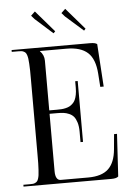

<svg xmlns="http://www.w3.org/2000/svg" viewBox="-54 -798 571 839"><g transform="rotate(-5 231.5 -379.0)"><path d="M15 0ZM131 -758 212 -664 204 -656 127 -725 113 -741ZM264 -758 345 -664 338 -656 260 -725 246 -741ZM291 -172H280V-218Q280 -241.2 274.9 -257.9Q269.8 -274.5 262 -283.9Q254.2 -293.2 241.8 -298.6Q229.2 -304 217.6 -305.5Q206 -307 190 -307H156V-55Q156 -35.2 162.1 -25.1Q168.2 -15 179 -15H300Q359.5 -15 388.6 -42.4Q417.8 -69.8 423 -128L429 -194H442L431 -8Q423 0 400 0H15V-8H44Q52 -8 57.4 -8.6Q62.8 -9.2 67.8 -11.9Q72.8 -14.5 75.6 -17.8Q78.5 -21 81 -28.5Q83.5 -36 84.6 -44.2Q85.8 -52.5 86.6 -66.9Q87.5 -81.2 87.8 -96.5Q88 -111.8 88 -135V-464Q88 -487.2 87.8 -502.5Q87.5 -517.8 86.6 -532.1Q85.8 -546.5 84.6 -554.8Q83.5 -563 81 -570.5Q78.5 -578 75.6 -581.2Q72.8 -584.5 67.8 -587.1Q62.8 -589.8 57.4 -590.4Q52 -591 44 -591H15V-599H359Q383 -599 390 -592L402 -405H387L383 -463Q378.5 -527.8 347.5 -555.9Q316.5 -584 255 -584H138V-583Q156 -565 156 -540V-322H190Q201.2 -322 209.9 -322.6Q218.5 -323.2 228.4 -325.5Q238.2 -327.8 245.2 -331.5Q252.2 -335.2 259.2 -341.9Q266.2 -348.5 270.5 -357.6Q274.8 -366.8 277.4 -380Q280 -393.2 280 -410V-439H291Z"/></g></svg>

Font: FogtwoNo5
Style: Regular
Weight: 400
Designer: gluk (gluksza@wp.pl)
Foundry: gluk (gluksza@wp.pl)
Version: Version 0.87